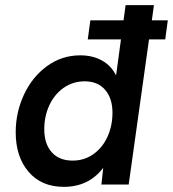

<svg xmlns="http://www.w3.org/2000/svg" viewBox="-20 -717 672 746"><path d="M41 -203Q41 -280 73 -349Q105 -418 162.5 -460Q220 -502 292 -502Q340 -502 376 -482Q412 -462 431 -424L450 -564H321L331 -638H460L468 -697H578L570 -638H632L622 -564H559L480 0H374L381 -65Q325 9 228 9Q141 9 91 -49.5Q41 -108 41 -203ZM417 -279Q417 -335 388.5 -368Q360 -401 309 -401Q263 -401 227 -375.5Q191 -350 171.5 -307.5Q152 -265 152 -215Q152 -158 181 -125.5Q210 -93 262 -93Q308 -93 343.5 -118.5Q379 -144 398 -186.5Q417 -229 417 -279Z"/></svg>

Font: Hanken Grotesk SemiBold
Style: Italic
Weight: 600
Italic angle: -8°
Designer: Alfredo Marco Pradil
Foundry: Hanken Design Co.
Version: Version 3.014